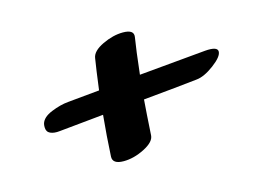

<svg xmlns="http://www.w3.org/2000/svg" viewBox="-60 -552 720 547"><g transform="rotate(-15 300.0 -278.5)"><path d="M587 -333Q587 -318 557.5 -296Q528 -274 505 -272Q452 -266 346 -256Q343 -219 339 -152Q338 -133 306.5 -117Q275 -101 245 -101Q212 -101 213 -123Q216 -182 222 -244Q183 -240 91 -231Q74 -229 63 -234Q52 -239 52 -253Q52 -259 53 -263Q58 -281 85 -292Q112 -303 135 -305L229 -314Q237 -376 242 -406Q245 -426 276.5 -441Q308 -456 337 -456Q370 -456 367 -435Q361 -399 353 -327L550 -345Q587 -348 587 -333Z"/></g></svg>

Font: Sedgwick Ave Display
Style: Regular
Weight: 400
Designer: Kevin Burke, Pedro Vergani
Foundry: Google, Inc.
Version: Version 1.000